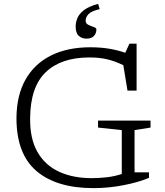

<svg xmlns="http://www.w3.org/2000/svg" viewBox="-20 -961 852 991"><path d="M674.5 -71.5H749V-43Q694.5 -20 617 -5Q539.5 10 462.5 10Q271.5 10 168 -78.5Q64.5 -167 65 -353Q66 -470 112.2 -551.2Q158.5 -632.5 243.8 -674.8Q329 -717 446 -717Q499 -717 543.8 -709.5Q588.5 -702 626.5 -688.5L648 -735.5H685V-493.5H638L616.5 -624.5Q571 -646.5 530.8 -655.5Q490.5 -664.5 441.5 -664.5Q296 -664.5 216.5 -588.8Q137 -513 135.5 -352Q134 -245.5 173.2 -176.8Q212.5 -108 284.5 -74.8Q356.5 -41.5 453.5 -41.5Q491 -41.5 531 -46Q571 -50.5 608.5 -63V-289.5L486 -302.5V-338.5H757V-302.5L674.5 -289.5ZM477.5 -809.5Q477.5 -789 464.8 -775.2Q452 -761.5 426 -761.5Q403 -761.5 386.8 -775.8Q370.5 -790 370.5 -824.5Q370.5 -845.5 379.5 -867.5Q388.5 -889.5 413.5 -908.8Q438.5 -928 486.5 -941L494.5 -914Q452 -904 437 -888.2Q422 -872.5 422 -854Q422 -839.5 436 -832.8Q450 -826 463.8 -821.5Q477.5 -817 477.5 -809.5Z"/></svg>

Font: Newsreader Caption Light
Style: Regular
Weight: 300
Designer: Hugues Gentile
Foundry: Production Type
Version: Version 1.001